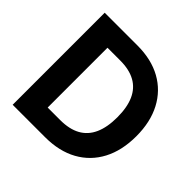

<svg xmlns="http://www.w3.org/2000/svg" viewBox="-182 -901 1073 1073"><g transform="rotate(45 355.0 -364.0)"><path d="M315.9 0H127.4V-127.4H308.1Q380.4 -127.4 428 -153.8Q475.6 -180.2 499.3 -232.9Q522.9 -285.6 522.9 -364.3Q522.9 -442.9 499.3 -495.4Q475.6 -547.9 428.2 -574Q380.9 -600.1 309.6 -600.1H124V-727.5H318.4Q428.2 -727.5 507.6 -683.6Q586.9 -639.6 629.9 -558.1Q672.9 -476.6 672.9 -364.3Q672.9 -251.5 629.9 -169.9Q586.9 -88.4 507.1 -44.2Q427.2 0 315.9 0ZM209 -727.5V0H59.6V-727.5Z"/></g></svg>

Font: Inter 24pt
Style: Bold
Weight: 700
Designer: Rasmus Andersson
Foundry: rsms
Version: Version 4.001;git-66647c0bb